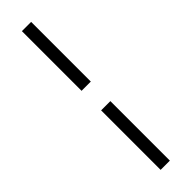

<svg xmlns="http://www.w3.org/2000/svg" viewBox="-276 -678 778 778"><g transform="rotate(-45 112.5 -289.5)"><path d="M86 -687H139V-345H86ZM86 -233H139V108H86Z"/></g></svg>

Font: Yrsa Light
Style: Regular
Weight: 300
Designer: Anna Giedrys (Yrsa+Rasa design), David Brezina (Yrsa art-direction, Rasa art-direction, design)
Foundry: Rosetta Type Foundry
Version: Version 2.004